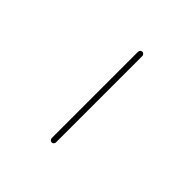

<svg xmlns="http://www.w3.org/2000/svg" viewBox="-139 -673 779 779"><g transform="rotate(45 250.0 -283.5)"><path d="M244.1 -36.1V-531.2Q244.1 -536.1 247.6 -540Q251 -543.9 256.3 -543.9Q261.7 -543.9 265.1 -540Q268.6 -536.1 268.6 -531.2V-36.1Q268.6 -31.2 265.1 -27.3Q261.7 -23.4 256.3 -23.4Q251 -23.4 247.6 -27.3Q244.1 -31.2 244.1 -36.1Z"/></g></svg>

Font: Rounded-L Mgen+ 2m thin
Style: Regular
Weight: 100
Designer: [Source Han Sans]
Ryoko NISHIZUKA  (kana & ideographs); Paul D. Hunt (Latin, Greek & Cyrillic); Wenlong ZHANG  (bopomofo
Version: Version 1.059.20150602